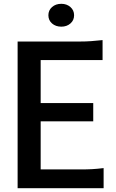

<svg xmlns="http://www.w3.org/2000/svg" viewBox="-20 -988 608 1008"><path d="M72.5 0V-770H398.5Q431 -770 458.2 -772Q485.5 -774 518.5 -777.5V-672.5H193.5V-447H469.5V-351H193.5V-98.5H405Q437.5 -98.5 464 -100Q490.5 -101.5 524 -105.5V0ZM302 -848Q272.5 -848 253.2 -864.8Q234 -881.5 234 -908Q234 -934 253.2 -951Q272.5 -968 302 -968Q330.5 -968 349.8 -951Q369 -934 369 -908Q369 -881.5 349.8 -864.8Q330.5 -848 302 -848Z"/></svg>

Font: Junction SemiBold
Style: Regular
Weight: 600
Designer: Caroline Hadilaksono
Foundry: Caroline Hadilaksono, Tyler Finck, The League of Moveable Type
Version: Version 2.000; ttfautohint (v1.8.3)